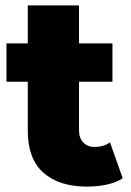

<svg xmlns="http://www.w3.org/2000/svg" viewBox="-20 -683 487 712"><path d="M303 9Q199 9 141 -42.5Q83 -94 83 -198V-663H273V-200Q273 -171 289 -154.5Q305 -138 330 -138Q364 -138 388 -155L435 -22Q411 -6 376 1.5Q341 9 303 9ZM4 -380V-522H397V-380Z"/></svg>

Font: MOST Montserrat ExtraBold
Style: Regular
Weight: 800
Designer: Julieta Ulanovsky
Foundry: Julieta Ulanovsky
Version: Version 8.000;March 11, 2024;FontCreator 15.0.0.2926 64-bit